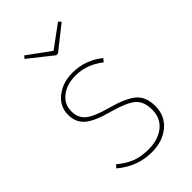

<svg xmlns="http://www.w3.org/2000/svg" viewBox="-230 -830 920 920"><g transform="rotate(-45 230.0 -370.5)"><path d="M229 -529Q315 -529 383 -474L370 -458Q304 -509 230 -509Q171 -509 132.5 -479.5Q94 -450 94 -401Q94 -356 125.5 -331Q157 -306 236 -285Q326 -260 361.5 -228.5Q397 -197 397 -134Q397 -70 350 -30Q303 10 228 10Q131 10 53 -56L66 -71Q103 -40 139.5 -25.5Q176 -11 228 -11Q292 -11 333 -43.5Q374 -76 374 -134Q374 -189 343 -216Q312 -243 226 -267Q142 -289 106.5 -319Q71 -349 71 -401Q71 -457 116.5 -493Q162 -529 229 -529ZM365 -738 245 -643H233L113 -738L124 -751L239 -667L353 -751Z"/></g></svg>

Font: FiraSans
Style: Regular
Weight: 150
Designer: Carrois Corporate & Edenspiekermann AG
Foundry: Carrois Corporate GbR & Edenspiekermann AG
Version: Version 3.106;PS 003.106;hotconv 1.0.70;makeotf.lib2.5.58329